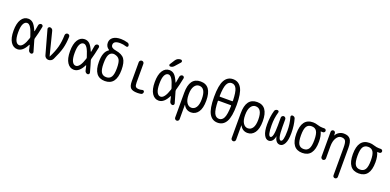

<svg xmlns="http://www.w3.org/2000/svg" viewBox="3 -1868 6494 3194"><g transform="rotate(20 3250.0 -270.5)"><path d="M210 -457Q168.9 -457 144.5 -409.2Q120.1 -361.3 120.1 -259.8Q120.1 -160.2 144.5 -111.8Q168.9 -63.5 210 -63.5Q281.2 -63.5 335.9 -235.4Q338.9 -246.1 335.9 -257.8Q300.8 -372.1 271.5 -414.6Q242.2 -457 210 -457ZM202.1 9.8Q128.9 9.8 83.5 -59.1Q38.1 -127.9 38.1 -259.8Q38.1 -390.6 83 -460.4Q127.9 -530.3 202.1 -530.3Q252 -530.3 288.6 -497.6Q325.2 -464.8 365.2 -371.1Q366.2 -369.1 368.7 -369.6Q371.1 -370.1 372.1 -372.1Q383.8 -427.7 391.6 -482.4Q394.5 -499 407.2 -509.3Q419.9 -519.5 435.5 -519.5Q450.2 -519.5 460.4 -507.8Q470.7 -496.1 467.8 -481.4Q442.4 -351.6 414.1 -255.9Q412.1 -247.1 415 -235.4Q436.5 -169.9 471.7 -39.1Q475.6 -25.4 466.8 -12.7Q458 0 443.4 0Q426.8 0 412.6 -11.2Q398.4 -22.5 393.6 -38.1Q383.8 -83 373 -126Q372.1 -128.9 369.6 -129.9Q367.2 -130.9 365.2 -127.9Q296.9 9.8 202.1 9.8Z M677.7 -52.7 559.6 -478.5Q555.7 -494.1 565.4 -506.8Q575.2 -519.5 590.8 -519.5Q609.4 -519.5 624.5 -507.8Q639.6 -496.1 643.6 -477.5L749 -60.5Q749 -59.6 750 -59.6Q752 -59.6 752 -61.5Q809.6 -174.8 834 -268.1Q858.4 -361.3 861.3 -478.5Q862.3 -495.1 873.5 -507.3Q884.8 -519.5 902.3 -519.5Q919.9 -519.5 931.6 -507.3Q943.4 -495.1 942.4 -477.5Q939.5 -362.3 914.6 -269.5Q889.6 -176.8 828.1 -49.8Q817.4 -26.4 795.9 -13.2Q774.4 0 748 0Q723.6 0 704.1 -14.6Q684.6 -29.3 677.7 -52.7Z M1210 -457Q1168.9 -457 1144.5 -409.2Q1120.1 -361.3 1120.1 -259.8Q1120.1 -160.2 1144.5 -111.8Q1168.9 -63.5 1210 -63.5Q1281.2 -63.5 1335.9 -235.4Q1338.9 -246.1 1335.9 -257.8Q1300.8 -372.1 1271.5 -414.6Q1242.2 -457 1210 -457ZM1202.1 9.8Q1128.9 9.8 1083.5 -59.1Q1038.1 -127.9 1038.1 -259.8Q1038.1 -390.6 1083 -460.4Q1127.9 -530.3 1202.1 -530.3Q1252 -530.3 1288.6 -497.6Q1325.2 -464.8 1365.2 -371.1Q1366.2 -369.1 1368.7 -369.6Q1371.1 -370.1 1372.1 -372.1Q1383.8 -427.7 1391.6 -482.4Q1394.5 -499 1407.2 -509.3Q1419.9 -519.5 1435.5 -519.5Q1450.2 -519.5 1460.4 -507.8Q1470.7 -496.1 1467.8 -481.4Q1442.4 -351.6 1414.1 -255.9Q1412.1 -247.1 1415 -235.4Q1436.5 -169.9 1471.7 -39.1Q1475.6 -25.4 1466.8 -12.7Q1458 0 1443.4 0Q1426.8 0 1412.6 -11.2Q1398.4 -22.5 1393.6 -38.1Q1383.8 -83 1373 -126Q1372.1 -128.9 1369.6 -129.9Q1367.2 -130.9 1365.2 -127.9Q1296.9 9.8 1202.1 9.8Z M1726.6 -464.8Q1677.7 -458 1654.8 -411.1Q1631.8 -364.3 1631.8 -259.8Q1631.8 -149.4 1660.6 -104Q1689.5 -58.6 1750 -58.6Q1810.5 -58.6 1839.4 -104.5Q1868.2 -150.4 1868.2 -259.8Q1868.2 -365.2 1843.3 -408.2Q1818.4 -451.2 1751 -463.9Q1739.3 -466.8 1726.6 -464.8ZM1549.8 -259.8Q1549.8 -435.5 1638.7 -492.2Q1646.5 -496.1 1637.7 -502.9Q1580.1 -540 1580.1 -608.4Q1580.1 -668 1628.4 -704.1Q1676.8 -740.2 1767.6 -740.2Q1823.2 -740.2 1888.7 -721.7Q1903.3 -717.8 1912.6 -704.6Q1921.9 -691.4 1921.9 -674.8Q1921.9 -662.1 1911.6 -655.3Q1901.4 -648.4 1888.7 -652.3Q1831.1 -670.9 1775.4 -670.9Q1662.1 -670.9 1662.1 -599.6Q1662.1 -543.9 1750 -530.3Q1863.3 -511.7 1906.7 -451.7Q1950.2 -391.6 1950.2 -259.8Q1950.2 9.8 1750 9.8Q1549.8 9.8 1549.8 -259.8Z M2325.2 9.8Q2241.2 9.8 2208 -22.5Q2174.8 -54.7 2174.8 -139.6V-478.5Q2174.8 -495.1 2187 -507.3Q2199.2 -519.5 2216.3 -519.5Q2233.4 -519.5 2245.1 -507.8Q2256.8 -496.1 2256.8 -478.5V-150.4Q2256.8 -94.7 2272.9 -75.7Q2289.1 -56.6 2335 -56.6Q2360.4 -56.6 2391.6 -65.4Q2404.3 -68.4 2414.6 -60.5Q2424.8 -52.7 2424.8 -40Q2424.8 -24.4 2416 -11.7Q2407.2 1 2391.6 3.9Q2359.4 9.8 2325.2 9.8Z M2726.6 -710Q2758.8 -759.8 2820.3 -759.8Q2836.9 -759.8 2843.8 -743.7Q2850.6 -727.5 2839.8 -714.8L2755.9 -620.1Q2728.5 -589.8 2690.4 -589.8Q2677.7 -589.8 2671.4 -602.1Q2665 -614.3 2671.9 -624ZM2710 -457Q2668.9 -457 2644.5 -409.2Q2620.1 -361.3 2620.1 -259.8Q2620.1 -160.2 2644.5 -111.8Q2668.9 -63.5 2710 -63.5Q2781.2 -63.5 2835.9 -235.4Q2838.9 -246.1 2835.9 -257.8Q2800.8 -372.1 2771.5 -414.6Q2742.2 -457 2710 -457ZM2702.1 9.8Q2628.9 9.8 2583.5 -59.1Q2538.1 -127.9 2538.1 -259.8Q2538.1 -390.6 2583 -460.4Q2627.9 -530.3 2702.1 -530.3Q2752 -530.3 2788.6 -497.6Q2825.2 -464.8 2865.2 -371.1Q2866.2 -369.1 2868.7 -369.6Q2871.1 -370.1 2872.1 -372.1Q2883.8 -427.7 2891.6 -482.4Q2894.5 -499 2907.2 -509.3Q2919.9 -519.5 2935.5 -519.5Q2950.2 -519.5 2960.4 -507.8Q2970.7 -496.1 2967.8 -481.4Q2942.4 -351.6 2914.1 -255.9Q2912.1 -247.1 2915 -235.4Q2936.5 -169.9 2971.7 -39.1Q2975.6 -25.4 2966.8 -12.7Q2958 0 2943.4 0Q2926.8 0 2912.6 -11.2Q2898.4 -22.5 2893.6 -38.1Q2883.8 -83 2873 -126Q2872.1 -128.9 2869.6 -129.9Q2867.2 -130.9 2865.2 -127.9Q2796.9 9.8 2702.1 9.8Z M3138.7 -264.6V-254.9Q3138.7 -164.1 3171.4 -114.7Q3204.1 -65.4 3254.9 -65.4Q3307.6 -65.4 3339.4 -113.8Q3371.1 -162.1 3371.1 -259.8Q3371.1 -455.1 3254.9 -455.1Q3204.1 -455.1 3171.4 -405.3Q3138.7 -355.5 3138.7 -264.6ZM3059.6 179.7V-259.8Q3059.6 -529.3 3254.9 -529.8Q3450.2 -530.3 3450.2 -259.8Q3450.2 -125 3401.9 -57.6Q3353.5 9.8 3275.4 9.8Q3185.5 9.8 3141.6 -74.2Q3141.6 -75.2 3139.6 -75.2Q3138.7 -75.2 3138.7 -74.2V179.7Q3138.7 196.3 3127.4 208Q3116.2 219.7 3100.1 219.7Q3084 219.7 3071.8 208Q3059.6 196.3 3059.6 179.7Z M3643.6 -330.1Q3632.8 -330.1 3632.8 -320.3Q3636.7 -167 3665.5 -107.9Q3694.3 -48.8 3750 -48.8Q3805.7 -48.8 3834.5 -107.9Q3863.3 -167 3867.2 -320.3Q3867.2 -330.1 3856.4 -330.1ZM3632.8 -410.2Q3632.8 -400.4 3643.6 -400.4H3856.4Q3867.2 -400.4 3867.2 -410.2Q3863.3 -563.5 3834.5 -622.1Q3805.7 -680.7 3750 -680.7Q3694.3 -680.7 3665.5 -622.1Q3636.7 -563.5 3632.8 -410.2ZM3899.4 -69.3Q3848.6 19.5 3750 19.5Q3651.4 19.5 3600.6 -69.3Q3549.8 -158.2 3549.8 -365.2Q3549.8 -572.3 3600.6 -661.1Q3651.4 -750 3750 -750Q3848.6 -750 3899.4 -661.1Q3950.2 -572.3 3950.2 -365.2Q3950.2 -158.2 3899.4 -69.3Z M4138.7 -264.6V-254.9Q4138.7 -164.1 4171.4 -114.7Q4204.1 -65.4 4254.9 -65.4Q4307.6 -65.4 4339.4 -113.8Q4371.1 -162.1 4371.1 -259.8Q4371.1 -455.1 4254.9 -455.1Q4204.1 -455.1 4171.4 -405.3Q4138.7 -355.5 4138.7 -264.6ZM4059.6 179.7V-259.8Q4059.6 -529.3 4254.9 -529.8Q4450.2 -530.3 4450.2 -259.8Q4450.2 -125 4401.9 -57.6Q4353.5 9.8 4275.4 9.8Q4185.5 9.8 4141.6 -74.2Q4141.6 -75.2 4139.6 -75.2Q4138.7 -75.2 4138.7 -74.2V179.7Q4138.7 196.3 4127.4 208Q4116.2 219.7 4100.1 219.7Q4084 219.7 4071.8 208Q4059.6 196.3 4059.6 179.7Z M4650.4 9.8Q4600.6 9.8 4567.9 -52.2Q4535.2 -114.3 4535.2 -238.3Q4535.2 -374 4567.4 -484.4Q4571.3 -500 4585 -509.8Q4598.6 -519.5 4617.2 -519.5Q4630.9 -519.5 4639.2 -508.8Q4647.5 -498 4642.6 -485.4Q4609.4 -375 4610.4 -250Q4610.4 -59.6 4658.2 -59.6Q4710 -59.6 4710 -282.2V-419.9Q4710 -435.5 4722.2 -447.8Q4734.4 -460 4750 -460Q4765.6 -460 4777.8 -447.8Q4790 -435.5 4790 -419.9V-282.2Q4790 -60.5 4841.8 -59.6Q4889.6 -59.6 4889.6 -250Q4889.6 -375 4857.4 -485.4Q4853.5 -498 4861.3 -508.8Q4869.1 -519.5 4882.8 -519.5Q4900.4 -519.5 4914.6 -509.8Q4928.7 -500 4932.6 -484.4Q4964.8 -374 4964.8 -238.3Q4964.8 -114.3 4932.6 -52.2Q4900.4 9.8 4849.6 9.8Q4812.5 9.8 4786.6 -19Q4760.7 -47.9 4751 -101.6Q4751 -103.5 4750 -103.5Q4749 -103.5 4749 -101.6Q4739.3 -47.9 4713.4 -19Q4687.5 9.8 4650.4 9.8Z M5334.5 -415.5Q5305.7 -460.9 5244.6 -460.9Q5183.6 -460.9 5155.3 -415.5Q5127 -370.1 5127 -260.3Q5127 -150.4 5155.3 -104.5Q5183.6 -58.6 5244.6 -58.6Q5305.7 -58.6 5334.5 -104.5Q5363.3 -150.4 5363.3 -260.3Q5363.3 -370.1 5334.5 -415.5ZM5245.1 -530.3Q5285.2 -530.3 5331.5 -515.1Q5377.9 -500 5417 -500H5453.1Q5466.8 -500 5477.1 -490.2Q5487.3 -480.5 5487.3 -466.3Q5487.3 -452.1 5477.1 -441.9Q5466.8 -431.6 5453.1 -431.6H5415Q5414.1 -431.6 5414.1 -430.7V-428.7Q5445.3 -363.3 5445.3 -259.8Q5445.3 9.8 5245.1 9.8Q5044.9 9.8 5044.9 -260.3Q5044.9 -530.3 5245.1 -530.3Z M5570.3 -40V-483.4Q5570.3 -498 5581.1 -508.8Q5591.8 -519.5 5607.4 -519.5Q5623 -519.5 5633.3 -509.3Q5643.6 -499 5644.5 -483.4L5646.5 -446.3Q5646.5 -445.3 5647.5 -445.3Q5649.4 -445.3 5649.4 -446.3Q5668 -484.4 5706.5 -507.3Q5745.1 -530.3 5790 -530.3Q5869.1 -530.3 5904.8 -484.9Q5940.4 -439.5 5940.4 -330.1V181.6Q5940.4 197.3 5929.2 208.5Q5918 219.7 5901.9 219.7Q5885.7 219.7 5874.5 209Q5863.3 198.2 5863.3 181.6V-311.5Q5863.3 -399.4 5843.3 -429.2Q5823.2 -459 5769.5 -459Q5719.7 -459 5684.6 -402.8Q5649.4 -346.7 5649.4 -252V-40Q5649.4 -23.4 5637.7 -11.7Q5626 0 5609.9 0Q5593.8 0 5582 -12.2Q5570.3 -24.4 5570.3 -40Z M6334.5 -415.5Q6305.7 -460.9 6244.6 -460.9Q6183.6 -460.9 6155.3 -415.5Q6127 -370.1 6127 -260.3Q6127 -150.4 6155.3 -104.5Q6183.6 -58.6 6244.6 -58.6Q6305.7 -58.6 6334.5 -104.5Q6363.3 -150.4 6363.3 -260.3Q6363.3 -370.1 6334.5 -415.5ZM6245.1 -530.3Q6285.2 -530.3 6331.5 -515.1Q6377.9 -500 6417 -500H6453.1Q6466.8 -500 6477.1 -490.2Q6487.3 -480.5 6487.3 -466.3Q6487.3 -452.1 6477.1 -441.9Q6466.8 -431.6 6453.1 -431.6H6415Q6414.1 -431.6 6414.1 -430.7V-428.7Q6445.3 -363.3 6445.3 -259.8Q6445.3 9.8 6245.1 9.8Q6044.9 9.8 6044.9 -260.3Q6044.9 -530.3 6245.1 -530.3Z"/></g></svg>

Font: Rounded-X Mgen+ 1m regular
Style: Regular
Weight: 400
Designer: [Source Han Sans]
Ryoko NISHIZUKA  (kana & ideographs); Paul D. Hunt (Latin, Greek & Cyrillic); Wenlong ZHANG  (bopomofo
Version: Version 1.059.20150602